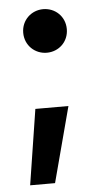

<svg xmlns="http://www.w3.org/2000/svg" viewBox="-50 -532 382 720"><g transform="rotate(-5 141.5 -172.0)"><path d="M140.1 -335C185.1 -335 222.2 -369.1 222.2 -417C222.2 -464.8 185.1 -499 140.1 -499C95.7 -499 58.1 -464.8 58.1 -417C58.1 -369.1 95.7 -335 140.1 -335ZM34.2 154.8H127.9L203.1 -128.9H78.6Z"/></g></svg>

Font: Faust Sans Bold
Style: Regular
Weight: 700
Designer: Andreas Faust
Version: Version 1.003;Glyphs 3.1.2 (3151)